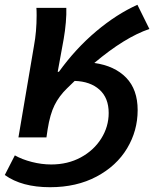

<svg xmlns="http://www.w3.org/2000/svg" viewBox="-61 -574 644 802"><path d="M92 -510Q92 -531 91 -541H216Q217 -516 214 -480.5Q211 -445 205 -411L180 -274H185Q255 -371 340.5 -443Q426 -515 513 -554L563 -453Q460 -418 333 -311Q418 -299 466 -249.5Q514 -200 514 -114Q514 -28 470 45.5Q426 119 342.5 163.5Q259 208 148 208Q30 208 -41 157L1 75Q31 92 72 102.5Q113 113 153 113Q222 113 276.5 83.5Q331 54 362 4.5Q393 -45 393 -102Q393 -165 354.5 -199.5Q316 -234 251 -236L219 -205Q186 -173 167 -135Q148 -97 138 -34L133 0H16L81 -383Q92 -442 92 -510Z"/></svg>

Font: Nebula Sans Semibold
Style: Regular
Weight: 600
Italic angle: -9°
Designer: Paul D. Hunt for Adobe (as Source Sans)
Foundry: Nebula Entertainment & Broadcasting LLC
Version: Version 1.010